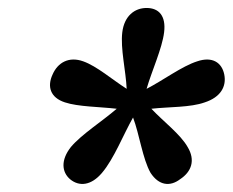

<svg xmlns="http://www.w3.org/2000/svg" viewBox="-20 -841 584 482"><path d="M543 -654C537 -684 513 -700 475 -687C437 -675 389 -639 348 -618C361 -663 387 -719 392 -760C397 -801 379 -821 348 -821C318 -821 292 -801 287 -760C282 -719 296 -663 298 -618C262 -641 223 -675 189 -687C153 -700 125 -684 112 -654C98 -624 106 -596 143 -584C176 -573 229 -573 273 -568C236 -536 185 -504 158 -472C132 -439 135 -409 156 -391C179 -372 209 -375 236 -407C266 -442 290 -504 314 -546C330 -504 338 -442 358 -407C379 -375 407 -372 432 -391C461 -410 471 -439 451 -472C433 -504 390 -536 360 -568C405 -573 458 -571 494 -584C534 -597 549 -624 543 -654Z"/></svg>

Font: TPK Tissa Web SemiBold
Style: Italic
Weight: 600
Italic angle: -7°
Designer: Jacques Le Bailly, Suppakit Chalermlarp | Katatrad Co.,Ltd.
Foundry: Jacques Le Bailly, Cadson Demak Co.,Ltd.
Version: Version 5.000;Glyphs 3.1.2 (3151)